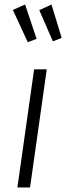

<svg xmlns="http://www.w3.org/2000/svg" viewBox="-20 -830 293 850"><path d="M187 -523 113 0H57L131 -523ZM91 -810 142 -658 103 -643 37 -786ZM208 -810 253 -662 214 -647 154 -785Z"/></svg>

Font: Fira Sans Condensed Light
Style: Italic
Weight: 300
Width: 3
Italic angle: -8°
Designer: Carrois Corporate & Edenspiekermann AG
Foundry: Carrois Corporate GbR & Edenspiekermann AG
Version: Version 4.203